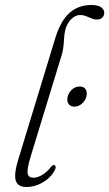

<svg xmlns="http://www.w3.org/2000/svg" viewBox="-20 -739 436 767"><path d="M345 -719Q371.5 -719 384 -709.8Q396.5 -700.5 396.5 -688Q396.5 -677 389 -669Q381.5 -661 366.5 -661Q357.5 -661 350 -663.8Q342.5 -666.5 335 -670Q327.5 -673.5 319.2 -676.2Q311 -679 300.5 -679Q286.5 -679 273.8 -670.2Q261 -661.5 252 -646.5Q243 -631.5 239.5 -613Q237.5 -604 236.8 -595.5Q236 -587 235.5 -578.5Q235 -570 234.2 -561Q233.5 -552 231.8 -541.8Q230 -531.5 226.5 -519.5L101.5 -110.5Q87 -62 90.5 -45.5Q94 -29 113.5 -29Q129.5 -29 148.2 -40Q167 -51 184.5 -73Q188 -77.5 191 -79Q194 -80.5 197 -79.5Q201 -78.5 202 -74.2Q203 -70 201 -64Q192 -43.5 174 -27.2Q156 -11 133 -1.5Q110 8 86 8Q63.5 8 52 -2.5Q40.5 -13 40.5 -36.5Q40.5 -60 52 -98.5L202 -590.5Q223 -657 258.2 -688Q293.5 -719 345 -719ZM277 -313Q260.5 -313 253.2 -325Q246 -337 250.5 -353.5Q255 -370.5 268.2 -382Q281.5 -393.5 298.5 -393.5Q315 -393.5 322.2 -382Q329.5 -370.5 325 -353.5Q321 -337 307.5 -325Q294 -313 277 -313Z"/></svg>

Font: Fraunces 72pt Soft Wonky ExtraLight
Style: Italic
Weight: 250
Italic angle: -16°
Version: Version 1.000;[b76b70a41]